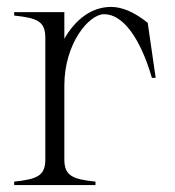

<svg xmlns="http://www.w3.org/2000/svg" viewBox="-20 -535 507 555"><path d="M166 -74V-288C166 -409 237 -494 281 -494C337 -494 387 -421 419 -310H430L407 -469C370 -499 334 -515 301 -515C245 -515 198 -479 166 -423V-500H21V-490C87 -483 111 -474 111 -426V-74C111 -26 86 -17 21 -10V0H256V-10C191 -17 166 -26 166 -74Z"/></svg>

Font: Sprat Condensed Light
Style: Regular
Weight: 300
Width: 3
Designer: Ethan Nakache
Foundry: Collletttivo
Version: Version 2.000;Glyphs 3.2 (3217)